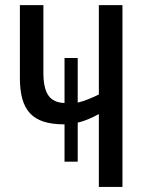

<svg xmlns="http://www.w3.org/2000/svg" viewBox="-20 -734 571 754"><path d="M460.9 -713.9V0H368.2V-286.1Q347.2 -274.4 326.7 -265.9Q306.2 -257.3 285.2 -252.4V-99.1H233.4V-245.6Q185.1 -245.6 151.6 -256.3Q118.2 -267.1 97.7 -289.3Q77.1 -311.5 67.6 -345.9Q58.1 -380.4 58.1 -428.2V-713.9H150.4V-447.8Q150.4 -386.7 170.4 -358.6Q190.4 -330.6 233.4 -329.6V-506.3H285.2V-331.1Q304.2 -335.4 325.2 -343.8Q346.2 -352.1 368.2 -362.8V-713.9Z"/></svg>

Font: Open Sans Condensed Medium
Style: Regular
Weight: 500
Width: 3
Designer: Monotype Design Team
Foundry: Monotype Imaging Inc.
Version: Version 3.000